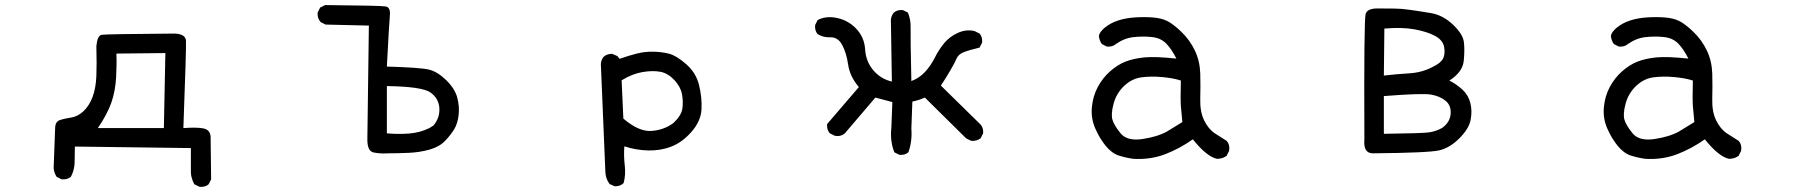

<svg xmlns="http://www.w3.org/2000/svg" viewBox="-20 -595 7040 750"><path d="M759.8 134.8 739.3 125Q723.6 97.7 725.6 64.5V-16.6L272.5 -22.5Q272.5 9.8 271.5 40Q270.5 70.3 256.8 95.7Q242.2 107.4 220.7 105.5L201.2 95.7Q191.4 80.1 189.5 62.5L195.3 -92.8Q195.3 -119.1 212.9 -125.5Q230.5 -131.8 257.3 -135.7Q284.2 -139.6 306.6 -161.1Q329.1 -182.6 341.8 -216.8Q354.5 -251 356.4 -297.9Q358.4 -344.7 356.4 -415Q360.4 -456.1 377 -459Q393.6 -461.9 663.1 -463.9Q705.1 -461.9 706.5 -435.5Q708 -409.2 696.3 -94.7Q749 -98.6 774.9 -93.3Q800.8 -87.9 802.7 -61.5L804.7 105.5L794.9 125Q781.2 136.7 759.8 134.8ZM620.1 -94.7 626 -387.7 434.6 -385.7Q436.5 -348.6 433.6 -293.9Q430.7 -239.3 415 -194.3Q399.4 -149.4 362.3 -94.7Z M1495.1 3.9Q1463.9 5.9 1439 0.5Q1414.1 -4.9 1415 -52.7L1420.9 -495.1L1252 -499L1232.4 -508.8Q1218.8 -524.4 1220.7 -545.9L1230.5 -565.4L1250 -575.2Q1467.8 -573.2 1486.8 -569.8Q1505.9 -566.4 1502.9 -534.7Q1500 -502.9 1491.2 -335Q1622.1 -331.1 1655.3 -323.2Q1688.5 -315.4 1722.7 -282.2Q1756.8 -249 1766.1 -213.9Q1775.4 -178.7 1771.5 -145.5Q1767.6 -112.3 1754.4 -90.3Q1741.2 -68.4 1718.8 -44.9Q1696.3 -21.5 1658.2 -10.7Q1620.1 0 1577.1 2Q1534.2 3.9 1495.1 3.9ZM1657.2 -94.7 1672.9 -104.5Q1698.2 -133.8 1696.3 -171.9Q1694.3 -210 1662.1 -233.4Q1629.9 -256.8 1491.2 -258.8V-74.2Q1530.3 -70.3 1575.2 -73.2Q1620.1 -76.2 1657.2 -94.7Z M2381.8 132.8 2361.3 124Q2345.7 103.5 2344.7 76.2Q2343.8 48.8 2327.1 -344.7Q2328.1 -360.4 2336.9 -372.1Q2349.6 -384.8 2371.1 -384.8L2391.6 -376L2400.4 -365.2Q2436.5 -377.9 2467.3 -385.7Q2498 -393.6 2531.2 -393.1Q2564.5 -392.6 2593.3 -385.3Q2622.1 -377.9 2660.6 -344.2Q2699.2 -310.5 2710.9 -261.7Q2722.7 -212.9 2720.2 -167.5Q2717.8 -122.1 2681.6 -80.6Q2645.5 -39.1 2602.5 -22.5Q2559.6 -5.9 2511.2 -7.3Q2462.9 -8.8 2418.9 -23.4Q2416 12.7 2420.4 50.3Q2424.8 87.9 2416 120.1Q2403.3 132.8 2381.8 132.8ZM2610.4 -114.3Q2641.6 -143.6 2645.5 -170.9Q2649.4 -198.2 2644 -227.1Q2638.7 -255.9 2614.3 -282.2Q2589.8 -308.6 2560.1 -314.5Q2530.3 -320.3 2489.7 -313.5Q2449.2 -306.6 2408.2 -281.2L2415 -131.8Q2475.6 -80.1 2524.4 -83.5Q2573.2 -86.9 2610.4 -114.3Z M3493.2 9.8 3473.6 0Q3456.1 -43 3461.9 -96.7L3465.8 -196.3L3399.4 -213.9L3280.3 -74.2Q3264.6 -60.5 3241.2 -64.5L3221.7 -74.2Q3209 -87.9 3210.9 -110.4L3335 -254.9Q3299.8 -295.9 3293 -342.8Q3286.1 -389.6 3269.5 -419.9Q3252.9 -450.2 3224.1 -449.2Q3195.3 -448.2 3173.8 -461.9Q3162.1 -475.6 3164.1 -497.1L3173.8 -516.6Q3203.1 -532.2 3241.2 -526.4Q3290 -518.6 3323.2 -484.4Q3356.4 -450.2 3359.4 -402.3Q3362.3 -354.5 3391.6 -320.3Q3420.9 -286.1 3463.9 -276.4L3460 -518.6Q3461.9 -534.2 3471.7 -545.9Q3485.4 -557.6 3506.8 -555.7L3526.4 -545.9Q3538.1 -518.6 3537.1 -486.3Q3536.1 -454.1 3540 -278.3Q3571.3 -290 3593.8 -314.5Q3616.2 -338.9 3631.8 -370.1Q3647.5 -401.4 3668.5 -426.8Q3689.5 -452.1 3722.2 -466.8Q3754.9 -481.4 3787.1 -473.6L3806.6 -463.9Q3818.4 -450.2 3816.4 -428.7L3806.6 -409.2Q3765.6 -399.4 3744.6 -391.1Q3723.6 -382.8 3716.8 -366.7Q3710 -350.6 3692.4 -320.3Q3674.8 -290 3655.3 -260.7L3810.5 -108.4Q3822.3 -94.7 3820.3 -74.2L3810.5 -54.7Q3794.9 -43 3773.4 -44.9L3753.9 -54.7L3592.8 -213.9Q3565.4 -202.1 3543.9 -198.2L3540 -92.8Q3543.9 -43 3528.3 0Q3514.6 11.7 3493.2 9.8Z M4407.2 25.4Q4377.9 21.5 4350.6 12.7Q4323.2 3.9 4299.8 -24.4Q4276.4 -52.7 4258.8 -92.3Q4241.2 -131.8 4245.1 -175.8Q4249 -219.7 4268.6 -255.9Q4288.1 -292 4317.4 -317.4Q4346.7 -342.8 4377 -354.5Q4407.2 -366.2 4448.7 -370.6Q4490.2 -375 4575.2 -366.2Q4556.6 -403.3 4535.6 -424.8Q4514.6 -446.3 4480.5 -450.2Q4446.3 -454.1 4409.2 -450.2Q4372.1 -446.3 4338.9 -422.9Q4325.2 -411.1 4303.7 -413.1L4284.2 -422.9Q4274.4 -436.5 4272.5 -454.1Q4274.4 -469.7 4295.9 -487.3Q4317.4 -504.9 4346.7 -514.6Q4376 -524.4 4412.1 -526.9Q4448.2 -529.3 4482.4 -526.9Q4516.6 -524.4 4540 -512.7Q4563.5 -501 4595.7 -469.7Q4627.9 -438.5 4647.5 -397.5Q4667 -356.4 4668.5 -308.1Q4669.9 -259.8 4668.5 -209.5Q4667 -159.2 4683.6 -125Q4700.2 -90.8 4726.1 -73.7Q4752 -56.6 4771.5 -44.9Q4785.2 -29.3 4781.2 -5.9L4771.5 13.7Q4755.9 25.4 4733.4 25.4Q4692.4 15.6 4639.6 -50.8Q4586.9 -13.7 4530.3 7.8Q4473.6 29.3 4407.2 25.4ZM4538.1 -81.1 4598.6 -118.2Q4594.7 -155.3 4592.8 -180.7Q4590.8 -206.1 4592.8 -280.3Q4563.5 -290 4520 -293.9Q4476.6 -297.9 4439 -293Q4401.4 -288.1 4371.1 -259.3Q4340.8 -230.5 4330.1 -190.4Q4319.3 -150.4 4325.2 -128.4Q4331.1 -106.4 4356.9 -74.7Q4382.8 -43 4441.9 -51.8Q4501 -60.5 4538.1 -81.1Z M5342.8 3.9Q5304.7 3.9 5309.6 -50.8Q5307.6 -518.6 5314.5 -540.5Q5321.3 -562.5 5362.3 -562Q5403.3 -561.5 5427.7 -561.5Q5452.1 -561.5 5487.3 -556.6Q5522.5 -551.8 5569.3 -543.9Q5616.2 -536.1 5655.3 -499Q5694.3 -461.9 5698.2 -431.6Q5702.1 -401.4 5697.8 -357.4Q5693.4 -313.5 5641.6 -280.3Q5668.9 -266.6 5692.4 -245.1Q5715.8 -223.6 5723.6 -192.4Q5731.4 -161.1 5724.6 -126.5Q5717.8 -91.8 5680.7 -54.7Q5643.6 -17.6 5602.5 -7.8Q5561.5 2 5342.8 3.9ZM5612.3 -94.7Q5643.6 -116.2 5646.5 -149.4Q5649.4 -182.6 5627 -201.2Q5604.5 -219.7 5569.3 -225.6Q5534.2 -231.4 5385.7 -219.7V-72.3Q5538.1 -74.2 5563.5 -78.1Q5588.9 -82 5612.3 -94.7ZM5575.2 -333Q5608.4 -348.6 5617.2 -366.7Q5626 -384.8 5621.1 -411.6Q5616.2 -438.5 5585 -455.1Q5553.7 -471.7 5504.9 -480.5Q5456.1 -489.3 5387.7 -483.4L5385.7 -299.8Q5436.5 -305.7 5485.4 -308.6Q5534.2 -311.5 5575.2 -333Z M6407.2 25.4Q6377.9 21.5 6350.6 12.7Q6323.2 3.9 6299.8 -24.4Q6276.4 -52.7 6258.8 -92.3Q6241.2 -131.8 6245.1 -175.8Q6249 -219.7 6268.6 -255.9Q6288.1 -292 6317.4 -317.4Q6346.7 -342.8 6377 -354.5Q6407.2 -366.2 6448.7 -370.6Q6490.2 -375 6575.2 -366.2Q6556.6 -403.3 6535.6 -424.8Q6514.6 -446.3 6480.5 -450.2Q6446.3 -454.1 6409.2 -450.2Q6372.1 -446.3 6338.9 -422.9Q6325.2 -411.1 6303.7 -413.1L6284.2 -422.9Q6274.4 -436.5 6272.5 -454.1Q6274.4 -469.7 6295.9 -487.3Q6317.4 -504.9 6346.7 -514.6Q6376 -524.4 6412.1 -526.9Q6448.2 -529.3 6482.4 -526.9Q6516.6 -524.4 6540 -512.7Q6563.5 -501 6595.7 -469.7Q6627.9 -438.5 6647.5 -397.5Q6667 -356.4 6668.5 -308.1Q6669.9 -259.8 6668.5 -209.5Q6667 -159.2 6683.6 -125Q6700.2 -90.8 6726.1 -73.7Q6752 -56.6 6771.5 -44.9Q6785.2 -29.3 6781.2 -5.9L6771.5 13.7Q6755.9 25.4 6733.4 25.4Q6692.4 15.6 6639.6 -50.8Q6586.9 -13.7 6530.3 7.8Q6473.6 29.3 6407.2 25.4ZM6538.1 -81.1 6598.6 -118.2Q6594.7 -155.3 6592.8 -180.7Q6590.8 -206.1 6592.8 -280.3Q6563.5 -290 6520 -293.9Q6476.6 -297.9 6439 -293Q6401.4 -288.1 6371.1 -259.3Q6340.8 -230.5 6330.1 -190.4Q6319.3 -150.4 6325.2 -128.4Q6331.1 -106.4 6356.9 -74.7Q6382.8 -43 6441.9 -51.8Q6501 -60.5 6538.1 -81.1Z"/></svg>

Font: JasonHandwriting2
Style: Regular
Weight: 400
Version: Version 1.05.10